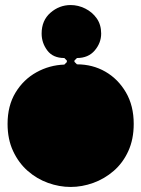

<svg xmlns="http://www.w3.org/2000/svg" viewBox="-20 -730 560 761"><path d="M260 11Q215 11 170.5 -5Q126 -21 90 -52.5Q54 -84 32 -131Q10 -178 10 -239Q10 -311 41.5 -363Q73 -415 124.5 -443.5Q176 -472 235 -474L245 -484V-490L235 -500Q190 -500 167.5 -530Q145 -560 145 -597Q145 -649 180 -679.5Q215 -710 260 -710Q290 -710 318 -696Q346 -682 363.5 -657Q381 -632 381 -597Q381 -560 355.5 -530Q330 -500 285 -500L275 -490V-485L285 -475Q347 -475 397.5 -446Q448 -417 479 -364Q510 -311 510 -239Q510 -178 488.5 -131Q467 -84 430.5 -52.5Q394 -21 349.5 -5Q305 11 260 11Z"/></svg>

Font: GTL001
Style: Regular
Weight: 400
Designer: Eli Heuer
Foundry: GTL Type Label
Version: Version 0.100; ttfautohint (v1.8.4.7-5d5b)